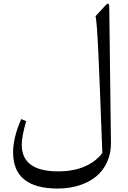

<svg xmlns="http://www.w3.org/2000/svg" viewBox="-20 -769 723 1081"><path d="M595.2 -728 604.5 25.9Q604.5 27.3 604.7 30.3Q605 33.2 605 34.7Q605 96.2 582 145.5Q559.1 194.8 518.6 226.8Q478 258.8 423.3 275.6Q368.7 292.5 304.2 292.5Q53.7 292.5 53.7 88.4Q53.7 5.9 99.6 -98.6L127.4 -86.9Q102.5 -1.5 102.5 45.9Q102.5 195.8 307.1 195.8Q393.6 195.8 456.5 168.5Q519.5 141.1 556.2 92.3Q541.5 -304.2 533.7 -471.9Q525.9 -639.6 518.1 -678.2L573.2 -737.8Q580.6 -745.6 585 -747.8Q589.4 -750 592.3 -745.6Q595.2 -741.2 595.2 -728Z"/></svg>

Font: Parastoo FD
Style: FD
Weight: 400
Foundry: Saber Rastikerdar (saber.rastikerdar@gmail.com)
Version: Version 2.0.1